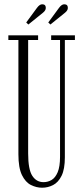

<svg xmlns="http://www.w3.org/2000/svg" viewBox="-20 -865 389 897"><path d="M176.5 12Q150 12 124.5 -0.8Q99 -13.5 82.5 -47.2Q66 -81 66 -144.5V-678H19V-700H158V-678H111.5V-148Q111.5 -73.5 130.8 -43.8Q150 -14 183.5 -14Q203.5 -14 221 -24.2Q238.5 -34.5 249.5 -60.5Q260.5 -86.5 260.5 -133V-678H219V-700H330V-678H283V-130Q283 -75 267.8 -44Q252.5 -13 228.2 -0.5Q204 12 176.5 12ZM215.5 -750.5 205.5 -760 255.5 -828Q268 -845 280 -845Q297 -845 297 -828Q297 -816 283 -805ZM112.5 -750.5 102.5 -760 152.5 -828Q165 -845 177 -845Q194 -845 194 -828Q194 -816 180 -805Z"/></svg>

Font: Imbue 50pt ExtraLight
Style: Regular
Weight: 200
Designer: Tyler Finck
Foundry: Etcetera Type Company
Version: Version 1.102; ttfautohint (v1.8.3)